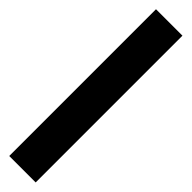

<svg xmlns="http://www.w3.org/2000/svg" viewBox="22 -161 580 580"><g transform="rotate(-45 311.5 128.5)"><path d="M-2 185V72H625V185Z"/></g></svg>

Font: M PLUS 1p ExtraBold
Style: Regular
Weight: 800
Version: Version 1.062